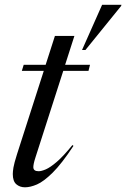

<svg xmlns="http://www.w3.org/2000/svg" viewBox="-20 -788 538 818"><path d="M131 -117Q125.5 -100 123.8 -90.8Q122 -81.5 122 -76Q122 -58.5 144.5 -58.5Q156.5 -58.5 175.2 -66.5Q194 -74.5 222 -98.5Q250 -122.5 288.5 -170L293 -166.5Q242.5 -90 204.2 -52.2Q166 -14.5 137.5 -2.2Q109 10 86.5 10Q64.5 10 49.5 -3Q34.5 -16 34.5 -46.5Q34.5 -56.5 37.2 -74Q40 -91.5 52.5 -131L166.5 -486H73L81 -512H174.5L214 -635H297L257.5 -512H363.5L357 -486H249.5ZM329.5 -575 415 -767.5H497.5L496 -762.5L344 -575Z"/></svg>

Font: Newsreader 72pt
Style: Italic
Weight: 400
Italic angle: -17°
Designer: Hugues Gentile
Foundry: Production Type
Version: Version 1.003; ttfautohint (v1.8.3)